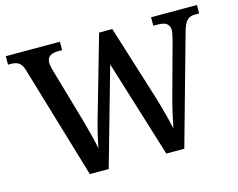

<svg xmlns="http://www.w3.org/2000/svg" viewBox="-99 -863 1252 1011"><g transform="rotate(-15 527.0 -357.0)"><path d="M90 -615 273 0H376L526 -530L690 0H788L953 -590C971 -656 990 -668 1029 -668H1048V-714H798V-668H821C865 -668 886 -654 886 -620C886 -609 880 -583 876 -567L800 -289C782 -225 770 -166 760 -118C751 -161 735 -226 715 -291L585 -707H513L390 -278C374 -223 361 -168 352 -119C343 -165 326 -231 310 -287L226 -578C222 -594 218 -609 218 -620C218 -653 238 -668 278 -668H301V-714H6V-668H19C58 -668 77 -657 90 -615Z"/></g></svg>

Font: Noto Serif Oriya Medium
Style: Regular
Weight: 500
Designer: David Williams
Foundry: Google LLC, David Williams
Version: Version 1.051